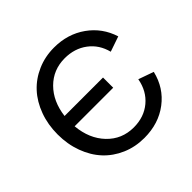

<svg xmlns="http://www.w3.org/2000/svg" viewBox="-176 -889 1079 1079"><g transform="rotate(-45 363.5 -349.5)"><path d="M389.2 -709Q497.1 -709 577.9 -651.6Q658.7 -594.2 689 -498L598.1 -466.8Q579.6 -539.6 523.4 -581.8Q467.3 -624 389.2 -624Q297.4 -624 234.6 -561.3Q171.9 -498.5 159.2 -395H464.8V-314H158.2Q168 -207 231.4 -140.6Q294.9 -74.2 389.2 -74.2Q471.2 -74.2 527.6 -121.3Q584 -168.5 598.1 -248L689 -215.8Q664.6 -112.8 583.7 -51.5Q502.9 9.8 389.2 9.8Q317.4 9.8 255.9 -16.8Q194.3 -43.5 150.9 -90.3Q107.4 -137.2 82.8 -204.1Q58.1 -271 58.1 -349.1Q58.1 -427.2 82.8 -494.1Q107.4 -561 150.9 -608.2Q194.3 -655.3 255.9 -682.1Q317.4 -709 389.2 -709Z"/></g></svg>

Font: LT Superior Med
Style: Regular
Weight: 500
Designer: Daniel Lyons
Foundry: LyonsType
Version: Version 1.000